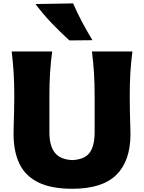

<svg xmlns="http://www.w3.org/2000/svg" viewBox="-20 -1119 865 1154"><path d="M415 15.6Q288.1 15.6 210.2 -22.7Q132.3 -61 96.9 -134.8Q61.5 -208.5 61.5 -314Q61.5 -335.4 62.5 -371.6Q63.5 -407.7 64.7 -451.4Q65.9 -495.1 65.9 -538.6Q65.9 -617.7 62 -680.4Q58.1 -743.2 50.3 -809.6H293.5Q284.7 -743.2 280.8 -680.4Q276.9 -617.7 276.9 -538.6V-324.7Q276.9 -242.2 309.6 -201.2Q342.3 -160.2 414.1 -156.7Q488.3 -160.2 518.6 -200.9Q548.8 -241.7 548.8 -324.7V-538.6Q548.8 -617.7 544.9 -680.4Q541 -743.2 532.7 -809.6H775.9Q767.1 -743.2 763.4 -680.4Q759.8 -617.7 759.8 -538.6Q759.8 -495.1 760.7 -450.7Q761.7 -406.2 762.9 -369.9Q764.2 -333.5 764.2 -313.5Q764.2 -151.9 679.4 -68.1Q594.7 15.6 415 15.6ZM397 -876Q339.8 -928.2 287.8 -982.9Q235.8 -1037.6 193.4 -1094.7L419.4 -1098.6Q443.8 -1042.5 472.9 -987.5Q502 -932.6 535.6 -877.4Z"/></svg>

Font: Pinar-DS3-FD ExtraBold
Style: Regular
Weight: 800
Designer: Amin Abedi
Version: Version 3.000